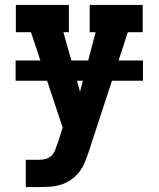

<svg xmlns="http://www.w3.org/2000/svg" viewBox="-20 -550 640 775"><path d="M84 205V95H137Q151 95 164.5 91.5Q178 88 188 78Q198 68 203 55Q208 42 212 29H213V28L233 -35L105 -420H44V-530H258V-420H236L303 -180L366 -420H342V-530H556V-420H496L338 63Q331 84 322.5 105Q314 126 300 144Q286 162 267.5 175Q249 188 227 195Q205 202 182.5 203.5Q160 205 137 205ZM43 -224V-306H557V-224Z"/></svg>

Font: Iosevka Slab XBdEx
Style: Regular
Weight: 800
Width: 7
Monospace: yes
Designer: Belleve Invis
Foundry: Belleve Invis
Version: Version 11.1.0; ttfautohint (v1.8.3)